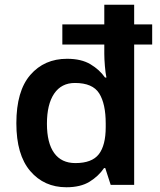

<svg xmlns="http://www.w3.org/2000/svg" viewBox="-20 -780 677 810"><path d="M260 10Q166 10 107.5 -58.5Q49 -127 49 -260Q49 -396 108 -464Q167 -532 263 -532Q323 -532 361.5 -509Q400 -486 423 -453H429Q425 -471 422.5 -501.5Q420 -532 420 -553V-592H243V-677H420V-760H546V-677H622V-592H546V0H447L424 -71H419Q396 -37 358 -13.5Q320 10 260 10ZM298 -92Q368 -92 397 -129.5Q426 -167 426 -244V-259Q426 -342 398.5 -386Q371 -430 296 -430Q239 -430 208.5 -385Q178 -340 178 -258Q178 -177 208.5 -134.5Q239 -92 298 -92Z"/></svg>

Font: Noto Sans Cham SemiBold
Style: Regular
Weight: 600
Version: Version 2.002